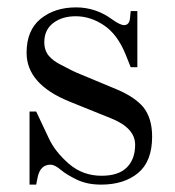

<svg xmlns="http://www.w3.org/2000/svg" viewBox="-20 -488 474 520"><path d="M52 -345Q52 -406 90 -437Q128 -468 186 -468Q239 -468 283 -436Q305 -420 316 -420Q330 -420 332 -438L334 -458H352V-306H334L320 -341Q298 -395 261.5 -419.5Q225 -444 185 -444Q148 -444 124 -425.5Q100 -407 100 -374Q100 -351 112.5 -336.5Q125 -322 146 -312Q182 -293 188 -291L296 -246Q344 -226 368 -198Q392 -168 392 -118Q392 -51 354 -19.5Q316 12 254 12Q216 12 188 -1.5Q160 -15 144 -28.5Q128 -42 117 -42Q89 -42 82 -8L78 12H60V-186H78L112 -114Q129 -77 166.5 -44.5Q204 -12 255 -12Q301 -12 323.5 -34.5Q346 -57 346 -96Q346 -141 282 -167L168 -213Q52 -260 52 -345Z"/></svg>

Font: Old Standard TT
Style: Regular
Weight: 400
Designer: Alexey Kryukov <alexios@thessalonica.org.ru>
Version: Version 2.2